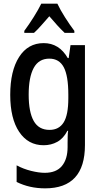

<svg xmlns="http://www.w3.org/2000/svg" viewBox="-20 -786 540 1051"><path d="M227 245Q141 245 71 210V119Q108 139 150.5 149.5Q193 160 225 160Q288 160 319 122.5Q350 85 350 19V-5Q350 -18 350.5 -39Q351 -60 353 -70H349Q327 -28 293.5 -9.5Q260 9 219 9Q134 9 85 -64Q36 -137 36 -267Q36 -398 84.5 -474Q133 -550 219 -550Q304 -550 351 -468H356L366 -539H445V8Q445 245 227 245ZM251 -75Q303 -75 328.5 -116Q354 -157 354 -248V-268Q354 -371 329 -418Q304 -465 250 -465Q192 -465 164.5 -414Q137 -363 137 -268Q137 -173 164.5 -124Q192 -75 251 -75ZM113 -617Q139 -652 165 -693.5Q191 -735 206 -766H294Q310 -732 336 -691Q362 -650 387 -617V-606H334Q314 -625 293 -648Q272 -671 250 -697Q227 -671 205.5 -646.5Q184 -622 166 -606H113Z"/></svg>

Font: Noto Sans Mono ExtraCondensed Medium
Style: Regular
Weight: 500
Width: 2
Designer: Monotype Design Team
Foundry: Monotype Imaging Inc.
Version: Version 2.014